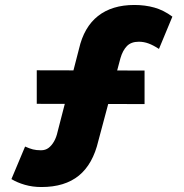

<svg xmlns="http://www.w3.org/2000/svg" viewBox="-20 -722 741 773"><path d="M147 31Q111 31 80 22Q49 13 26 -1L81 -132Q99 -124 112.5 -120.5Q126 -117 145 -117Q163 -117 175.5 -126.5Q188 -136 197.5 -152.5Q207 -169 212 -192L298 -525Q318 -613 374.5 -657.5Q431 -702 521 -702Q564 -702 601.5 -691.5Q639 -681 674 -655L620 -525Q597 -540 578 -547Q559 -554 539 -554Q508 -554 491 -536.5Q474 -519 465 -488L376 -155Q354 -61 297.5 -15Q241 31 147 31ZM128 -304V-439L562 -438V-303Z"/></svg>

Font: Lexend Exa
Style: Bold
Weight: 700
Designer: Bonnie Shaver-Troup, Thomas Jockin
Foundry: Lexend
Version: Version 1.007